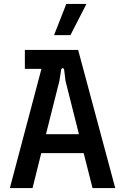

<svg xmlns="http://www.w3.org/2000/svg" viewBox="-20 -953 626 973"><path d="M30 0H145L189 -177H404L449 0H564L376 -700H106V-604H190ZM254 -775H337L418 -933H316ZM213 -273 281 -543 290 -600C292 -610 304 -610 305 -600L312 -543L380 -273Z"/></svg>

Font: Finlandica Medium
Style: Regular
Weight: 500
Designer: Niklas Ekholm, Juho Hiilivirta, Jaakko Suomalainen
Foundry: Helsinki Type Studio
Version: Version 2.000;Glyphs 3.2 (3202)